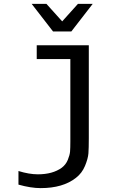

<svg xmlns="http://www.w3.org/2000/svg" viewBox="-20 -763 640 988"><path d="M437 -52Q437 -1 435 26Q433 53 417.5 90.5Q402 128 371 152Q304 205 189 205Q139 205 75 187V117Q130 134 175 134Q251 134 298 100Q319 84 329 59.5Q339 35 340.5 17Q342 -1 342 -34V-459H169V-530H437ZM300 -653 381 -743H457L347 -601H253L143 -743H219Z"/></svg>

Font: Edlo
Style: Regular
Weight: 400
Monospace: yes
Version: Version 0.01